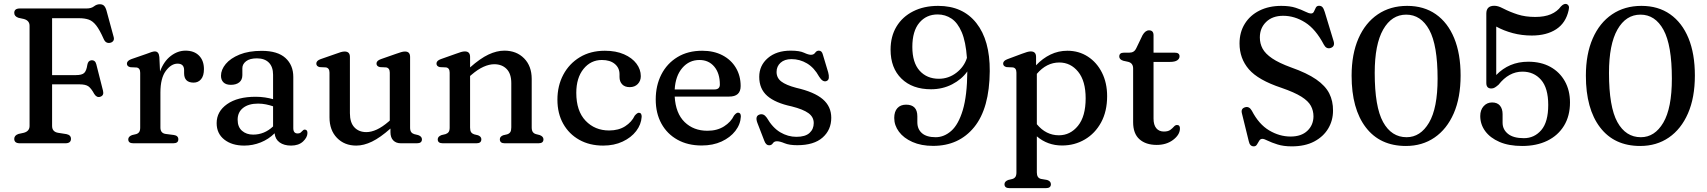

<svg xmlns="http://www.w3.org/2000/svg" viewBox="-20 -744 8863 997"><path d="M429.5 -700Q454 -700 468 -711Q482 -722 498 -722Q512.5 -722 520.2 -714.2Q528 -706.5 533 -689L570.5 -551Q573.5 -539 567.8 -531.2Q562 -523.5 551 -521.5Q541.5 -519.5 533 -523.8Q524.5 -528 518.5 -541.5Q497.5 -589 479.5 -612Q461.5 -635 440.8 -642.2Q420 -649.5 390.5 -649.5H250.5V-354H374Q405.5 -354 417.2 -365.2Q429 -376.5 433.5 -407.5Q437.5 -429.5 454.5 -431Q474.5 -432.5 480 -410.5L515 -272.5Q521 -248 500.5 -241.5Q482.5 -235.5 469.5 -256Q453.5 -285.5 438.8 -295.8Q424 -306 393 -306H250.5V-90Q250.5 -60 281 -54.5L325.5 -47.5Q348.5 -42.5 348.5 -23Q348.5 0 319.5 0H83Q54 0 54 -23Q54 -41 76 -48.5L103.5 -54.5Q133.5 -62.5 133.5 -90V-610Q133.5 -637.5 103.5 -645.5L76 -651.5Q54 -659 54 -677Q54 -700 83 -700Z M807.5 -447.5 811 -373Q830.5 -425.5 866.5 -453.2Q902.5 -481 943.5 -481Q988 -481 1013.5 -455.2Q1039 -429.5 1039 -385Q1039 -350.5 1024.2 -332.8Q1009.5 -315 985.5 -315Q936 -315 936 -364V-380.5Q935.5 -413.5 902 -413.5Q869 -413.5 841 -375.8Q813 -338 813 -263.5V-81.5Q813 -52.5 840 -48.5L883 -43Q906 -39.5 906 -20.5Q906 0 880 0H672Q646 0 646 -20.5Q646 -35 665.5 -42.5L686.5 -47.5Q697 -50.5 702.5 -58.2Q708 -66 708 -81.5V-366Q708 -390.5 689.5 -393.5L657 -395Q639 -399 639 -413.5Q639 -428.5 662 -437L740 -464Q756.5 -470.5 767 -473.8Q777.5 -477 784 -477Q805 -477 807.5 -447.5Z M1105 -104.5Q1105 -165 1159.2 -203.2Q1213.5 -241.5 1307.5 -241.5Q1332.5 -241.5 1355.8 -238Q1379 -234.5 1398 -229V-356Q1398 -397 1376 -419Q1354 -441 1314 -441Q1277 -441 1257.8 -426Q1238.5 -411 1238.5 -390V-354Q1238.5 -329.5 1222.5 -316.5Q1206.5 -303.5 1178.5 -303.5Q1153.5 -303.5 1140.5 -316.2Q1127.5 -329 1127.5 -350.5Q1127.5 -382 1152.2 -411.8Q1177 -441.5 1224.2 -460.8Q1271.5 -480 1339 -480Q1421.5 -480 1462.2 -443Q1503 -406 1503 -344.5V-78.5Q1503 -51 1525.5 -51Q1535.5 -51 1540.5 -55Q1545.5 -59 1549 -63Q1552 -66 1555 -68.5Q1558 -71 1562 -71Q1576.5 -71 1576.5 -53.5Q1576.5 -31 1553.8 -9.5Q1531 12 1491.5 12Q1455 12 1432 -4.5Q1409 -21 1406 -52Q1375 -21 1333.8 -4.5Q1292.5 12 1248 12Q1184.5 12 1144.8 -19.2Q1105 -50.5 1105 -104.5ZM1214 -122.5Q1214 -84.5 1236.8 -64.8Q1259.5 -45 1294.5 -45Q1353 -45 1398 -87.5V-192Q1380.5 -198 1361 -202Q1341.5 -206 1320 -206Q1271 -206 1242.5 -183.8Q1214 -161.5 1214 -122.5Z M1691 -134.5V-366.5Q1691 -390.5 1672.5 -394L1640 -395.5Q1622.5 -399.5 1622.5 -414Q1622.5 -429 1645 -437L1724 -464.5Q1739.5 -470.5 1750.2 -473.5Q1761 -476.5 1769.5 -476.5Q1797 -476.5 1797 -448.5V-156Q1797 -107.5 1820.2 -82.8Q1843.5 -58 1882.5 -58Q1907.5 -58 1936.5 -71.2Q1965.5 -84.5 1998.5 -113L2004 -118V-366.5Q2004 -390.5 1985.5 -394L1953 -395.5Q1935 -399.5 1935 -414Q1935 -429 1958 -437L2036.5 -464.5Q2052 -470 2062.8 -473.2Q2073.5 -476.5 2083 -476.5Q2109.5 -476.5 2109.5 -448.5V-81.5Q2109.5 -66 2115.2 -58.2Q2121 -50.5 2131 -47.5L2151.5 -42.5Q2171 -35.5 2171 -20.5Q2171 0 2145 0H2061.5Q2036.5 0 2022 -15Q2007.5 -30 2007.5 -58V-76.5Q1954.5 -29.5 1911.8 -8.8Q1869 12 1830 12Q1768.5 12 1729.8 -28Q1691 -68 1691 -134.5Z M2421 -448.5V-394Q2473.5 -440.5 2516.5 -460.8Q2559.5 -481 2599 -481Q2662 -481 2701.5 -441Q2741 -401 2741 -334V-82.5Q2741 -66.5 2746.8 -58.5Q2752.5 -50.5 2763.5 -47.5L2783 -42.5Q2802 -35 2802 -20.5Q2802 0 2776.5 0H2600.5Q2575.5 0 2575.5 -21Q2575.5 -34.5 2592.5 -41.5L2613.5 -46.5Q2624.5 -50 2629.8 -58Q2635 -66 2635 -82.5V-312.5Q2635 -361 2610.8 -385.8Q2586.5 -410.5 2546.5 -410.5Q2520.5 -410.5 2490.8 -397.2Q2461 -384 2427.5 -355L2421 -349.5V-81.5Q2421 -65.5 2426.2 -57.8Q2431.5 -50 2442 -46.5L2462.5 -41.5Q2479.5 -34.5 2479.5 -21Q2479.5 0 2454.5 0H2279Q2253 0 2253 -20.5Q2253 -35 2272.5 -42.5L2293.5 -47.5Q2304 -51 2309.5 -58.5Q2315 -66 2315 -81.5V-366.5Q2315 -391 2296.5 -394L2264 -395.5Q2246.5 -399.5 2246.5 -414Q2246.5 -429 2269 -437L2348 -465Q2363 -470.5 2373.8 -473.8Q2384.5 -477 2394 -477Q2421 -477 2421 -448.5Z M3307.5 -348.5Q3307.5 -324 3291.8 -307.8Q3276 -291.5 3250 -291.5Q3224.5 -291.5 3210.8 -306Q3197 -320.5 3197 -344V-358.5Q3197 -391.5 3172.5 -412Q3148 -432.5 3105.5 -432.5Q3047.5 -432.5 3010 -386Q2972.5 -339.5 2972.5 -262Q2972.5 -167.5 3020.8 -117Q3069 -66.5 3143 -66.5Q3192.5 -66.5 3226.5 -88.5Q3260.5 -110.5 3276 -143.5Q3289 -158.5 3297.5 -158.5Q3312.5 -158 3312 -137.5Q3309.5 -97.5 3283.5 -63.5Q3257.5 -29.5 3213.2 -8.8Q3169 12 3112 12Q3041.5 12 2988 -18Q2934.5 -48 2904.5 -101.5Q2874.5 -155 2874.5 -226.5Q2874.5 -298.5 2905 -356Q2935.5 -413.5 2991 -447Q3046.5 -480.5 3121 -480.5Q3178.5 -480.5 3220.5 -462Q3262.5 -443.5 3285 -413.5Q3307.5 -383.5 3307.5 -348.5Z M3826 -297Q3826 -242 3765.5 -242.5H3483.5Q3488.5 -155.5 3535 -110.2Q3581.5 -65 3653.5 -65Q3704 -65 3739.8 -87.8Q3775.5 -110.5 3791.5 -144Q3803.5 -159 3812.5 -159Q3827.5 -158.5 3827 -138.5Q3825 -98.5 3798.5 -64.2Q3772 -30 3727 -9.2Q3682 11.5 3623.5 11.5Q3551.5 11.5 3497.8 -18.5Q3444 -48.5 3414.5 -102.2Q3385 -156 3385 -227.5Q3385 -300 3414.2 -357.2Q3443.5 -414.5 3497.8 -447.5Q3552 -480.5 3626.5 -480.5Q3686.5 -480.5 3731.5 -457Q3776.5 -433.5 3801.2 -392Q3826 -350.5 3826 -297ZM3612 -432.5Q3558.5 -432.5 3523 -391.2Q3487.5 -350 3483.5 -279.5H3689.5Q3718 -279.5 3718 -305Q3718 -363.5 3689 -398Q3660 -432.5 3612 -432.5Z M4090 -437Q4054 -437 4033.2 -418.2Q4012.5 -399.5 4012.5 -370.5Q4012.5 -339.5 4037 -320.8Q4061.5 -302 4114.5 -288Q4208.5 -266.5 4252.5 -228.8Q4296.5 -191 4296.5 -132.5Q4296.5 -69.5 4251.5 -29.8Q4206.5 10 4120 10Q4078.5 10 4054 -0.2Q4029.5 -10.5 4014.5 -10.5Q4000 -10.5 3993.2 0Q3986.5 10.5 3973.5 10.5Q3957.5 10.5 3949 -12.5L3913 -105.5Q3899.5 -141 3923.5 -149Q3945 -156.5 3961.5 -133Q3992 -80.5 4031.8 -57Q4071.5 -33.5 4115.5 -33.5Q4161.5 -33.5 4183.5 -53.5Q4205.5 -73.5 4205.5 -105Q4205.5 -136.5 4178 -156.5Q4150.5 -176.5 4091 -191.5Q4006 -209.5 3964.2 -246Q3922.5 -282.5 3922.5 -345Q3922.5 -404 3967.2 -442.5Q4012 -481 4086 -481Q4132 -481 4155 -470.2Q4178 -459.5 4191 -459.5Q4205.5 -459.5 4213 -470.2Q4220.5 -481 4232 -481Q4248 -481 4253 -460L4280.5 -368.5Q4285 -352.5 4283.8 -339.5Q4282.5 -326.5 4270 -322.5Q4251.5 -317 4233.5 -346Q4208 -392.5 4170.5 -414.8Q4133 -437 4090 -437Z M4825.5 13.5Q4763.5 13.5 4718 -6.8Q4672.5 -27 4648 -60Q4623.5 -93 4623.5 -131.5Q4623.5 -164.5 4639.8 -182.5Q4656 -200.5 4685 -200.5Q4743.5 -200.5 4743.5 -140V-109.5Q4743.5 -73 4767.8 -52.2Q4792 -31.5 4838.5 -31.5Q4882.5 -31.5 4919.8 -64.5Q4957 -97.5 4979.5 -172.2Q5002 -247 5003 -372.5V-373Q4974 -332 4924.2 -306.2Q4874.5 -280.5 4814.5 -280.5Q4717.5 -280.5 4661 -335.8Q4604.5 -391 4604.5 -486Q4604.5 -555 4635.2 -606Q4666 -657 4721.8 -685.2Q4777.5 -713.5 4851.5 -713.5Q4979.5 -713.5 5050 -624.2Q5120.5 -535 5119.5 -374.5Q5118 -181.5 5038.8 -84Q4959.5 13.5 4825.5 13.5ZM4717.5 -500.5Q4717.5 -419 4755.2 -377Q4793 -335 4855 -335Q4905.5 -335 4946 -366Q4986.5 -397 5001 -443.5Q4995 -527.5 4974 -576.8Q4953 -626 4920.8 -647.5Q4888.5 -669 4849 -669Q4790 -669 4753.8 -625.8Q4717.5 -582.5 4717.5 -500.5Z M5360 -448.5V-405Q5394 -441 5435 -460.8Q5476 -480.5 5522.5 -480.5Q5582 -480.5 5628.8 -450.2Q5675.5 -420 5702.2 -366.8Q5729 -313.5 5729 -244.5Q5729 -166 5697.8 -108.5Q5666.5 -51 5613.2 -19.8Q5560 11.5 5495 11.5Q5419.5 11.5 5364 -36V151.5Q5364 180 5385.5 185L5417.5 190.5Q5437 197 5437 212.5Q5437 233 5411 233H5222Q5196 233 5196 212.5Q5196 198 5215.5 190.5L5236.5 185.5Q5247 182.5 5252.5 174.8Q5258 167 5258 151.5V-366.5Q5258 -391 5239.5 -394L5207 -395.5Q5189 -399.5 5189 -414Q5189 -428.5 5212 -437L5287 -465Q5302 -470.5 5312.8 -473.8Q5323.5 -477 5332.5 -477Q5360 -477 5360 -448.5ZM5480.5 -419.5Q5414.5 -419.5 5364 -360.5V-99Q5411.5 -41.5 5478.5 -41.5Q5537.5 -41.5 5577.5 -90.5Q5617.5 -139.5 5617.5 -233.5Q5617.5 -323.5 5578.5 -371.5Q5539.5 -419.5 5480.5 -419.5Z M5838 -423 5813 -428.5Q5792 -435 5792 -450.5Q5792 -470.5 5816 -470.5H5843.5Q5856.5 -470.5 5865.5 -475.8Q5874.5 -481 5881 -495L5913 -561.5Q5927.5 -586.5 5946.5 -586.5Q5970 -586.5 5970 -561V-470.5H6080.5Q6105 -470.5 6105 -451.5Q6105 -439 6093 -430.8Q6081 -422.5 6054.5 -422.5H5970V-128Q5970 -95.5 5984.2 -78.2Q5998.5 -61 6023.5 -61Q6045.5 -61 6057 -69.5Q6068.5 -78 6075.8 -86.5Q6083 -95 6092.5 -95Q6108.5 -94.5 6107 -74Q6105.5 -43 6071 -17.2Q6036.5 8.5 5986.5 8.5Q5930 8.5 5897 -20.8Q5864 -50 5864 -109.5V-388.5Q5864 -416.5 5838 -423Z M6687.5 16Q6645 16 6614 6.2Q6583 -3.5 6563.5 -13.2Q6544 -23 6535.5 -23Q6524.5 -23 6518.8 -13.2Q6513 -3.5 6507.2 6.2Q6501.5 16 6490.5 16Q6470 16 6464.5 -10.5L6428.5 -157Q6423 -180.5 6445.5 -187Q6466.5 -193.5 6480.5 -169Q6517 -98.5 6570.5 -66.8Q6624 -35 6681.5 -35Q6737.5 -35 6768.8 -64.8Q6800 -94.5 6800.5 -139.5Q6800.5 -169 6787.2 -194Q6774 -219 6738 -241.8Q6702 -264.5 6634 -288Q6513.5 -328 6465 -384.2Q6416.5 -440.5 6416.5 -518.5Q6416.5 -576.5 6443.8 -620.5Q6471 -664.5 6520 -689Q6569 -713.5 6633.5 -713.5Q6678.5 -713.5 6708.5 -703.5Q6738.5 -693.5 6757.5 -683.8Q6776.5 -674 6788 -674Q6798.5 -674 6803 -684Q6807.5 -694 6812.5 -704Q6817.5 -714 6829.5 -714Q6840.5 -714 6847 -707Q6853.5 -700 6859 -682L6905 -530.5Q6913.5 -502 6888.5 -494.5Q6867 -488.5 6854.5 -512Q6812 -593 6757.2 -627.5Q6702.5 -662 6643 -662Q6587.5 -662 6554.8 -630.2Q6522 -598.5 6522 -549.5Q6522 -518 6536.2 -491.5Q6550.5 -465 6585.8 -441Q6621 -417 6684 -394Q6766.5 -365 6814.5 -331.8Q6862.5 -298.5 6882.5 -258.8Q6902.5 -219 6902 -169.5Q6902 -118.5 6877 -76.5Q6852 -34.5 6804.2 -9.2Q6756.5 16 6687.5 16Z M7287 -713.5Q7374 -713.5 7436 -670Q7498 -626.5 7531.2 -545.8Q7564.5 -465 7564.5 -352Q7564.5 -237 7528.8 -155.2Q7493 -73.5 7429.2 -29.8Q7365.5 14 7280.5 14Q7146 14 7072.2 -82.5Q6998.5 -179 6998.5 -351Q6998.5 -463 7034 -544.2Q7069.5 -625.5 7134.5 -669.5Q7199.5 -713.5 7287 -713.5ZM7445 -335.5Q7445 -509.5 7401.8 -588.8Q7358.5 -668 7282 -668Q7206.5 -668 7162.5 -590.8Q7118.5 -513.5 7118.5 -365.5Q7118.5 -189 7162 -110.2Q7205.5 -31.5 7284 -31.5Q7356 -31.5 7400.5 -107Q7445 -182.5 7445 -335.5Z M7666.5 -141.5Q7666.5 -173 7684 -192.5Q7701.5 -212 7728 -212Q7755 -212 7768.8 -195.5Q7782.5 -179 7782.5 -151.5V-107Q7782.5 -71.5 7810.5 -49Q7838.5 -26.5 7893 -26.5Q7947.5 -26.5 7983.5 -68.5Q8019.5 -110.5 8019.5 -199Q8019.5 -287 7982.2 -329.5Q7945 -372 7885.5 -372Q7815 -372 7761.5 -304Q7750.5 -294.5 7742.2 -289.5Q7734 -284.5 7724 -284.5Q7698 -284.5 7698 -313V-673.5Q7698 -714 7739.5 -714Q7749 -714 7759.5 -711Q7770 -708 7785.5 -700Q7821.5 -681.5 7861.2 -668.8Q7901 -656 7952 -656Q8000.5 -656 8033.2 -670Q8066 -684 8085.5 -710.5Q8102.5 -728.5 8117 -722Q8123 -719.5 8126 -712.5Q8129 -705.5 8125.5 -691Q8111 -625 8061 -592.2Q8011 -559.5 7934 -559.5Q7882.5 -559.5 7835.5 -572Q7788.5 -584.5 7749.5 -606V-354.5Q7782.5 -388.5 7823.8 -406Q7865 -423.5 7916 -423.5Q7982 -423.5 8030.5 -396.8Q8079 -370 8105.8 -322.2Q8132.5 -274.5 8132.5 -212Q8132.5 -142 8101.5 -91.2Q8070.5 -40.5 8014.8 -13.2Q7959 14 7884 14Q7815 14 7766.5 -7Q7718 -28 7692.2 -63.2Q7666.5 -98.5 7666.5 -141.5Z M8503.5 -713.5Q8590.5 -713.5 8652.5 -670Q8714.5 -626.5 8747.8 -545.8Q8781 -465 8781 -352Q8781 -237 8745.2 -155.2Q8709.5 -73.5 8645.8 -29.8Q8582 14 8497 14Q8362.5 14 8288.8 -82.5Q8215 -179 8215 -351Q8215 -463 8250.5 -544.2Q8286 -625.5 8351 -669.5Q8416 -713.5 8503.5 -713.5ZM8661.5 -335.5Q8661.5 -509.5 8618.2 -588.8Q8575 -668 8498.5 -668Q8423 -668 8379 -590.8Q8335 -513.5 8335 -365.5Q8335 -189 8378.5 -110.2Q8422 -31.5 8500.5 -31.5Q8572.5 -31.5 8617 -107Q8661.5 -182.5 8661.5 -335.5Z"/></svg>

Font: Fraunces 9pt S050
Style: Regular
Weight: 400
Version: Version 1.000; ttfautohint (v1.8.3)